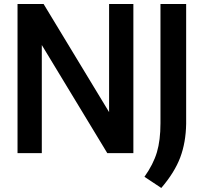

<svg xmlns="http://www.w3.org/2000/svg" viewBox="-20 -760 1011 953"><path d="M521.5 -740H642V0H512.5L187.5 -536.5V0H67V-740H196.5L521.5 -203.5ZM697 117.5Q741 55.5 758.8 -4.2Q776.5 -64 776.5 -148V-740H904V-145.5Q902.5 -52.5 874.5 21.8Q846.5 96 780.5 173Z"/></svg>

Font: Encode Sans Semi Condensed SmBd
Style: Regular
Weight: 600
Width: 4
Designer: Multiple Designers
Foundry: Impallari Type
Version: Version 2.000